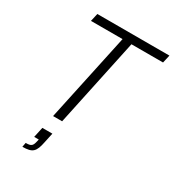

<svg xmlns="http://www.w3.org/2000/svg" viewBox="-222 -811 1082 1195"><g transform="rotate(30 319.0 -213.5)"><path d="M334 -631 199 0H264L398 -631H625L638 -688H120L107 -631ZM135 230 129 261C202 261 220 242 235 167L250 97H178L162 171H195L191 188C183 222 174 230 135 230Z"/></g></svg>

Font: Saira UNSAM Light Italic
Style: Regular
Weight: 300
Italic angle: -12°
Designer: Hector Gatti with collaboration of the Omnibus-Type team
Foundry: Omnibus-Type
Version: Version 0.072;PS 000.072;hotconv 1.0.88;makeotf.lib2.5.64775